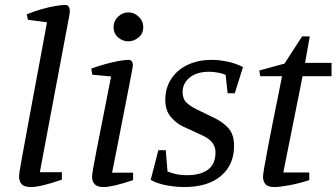

<svg xmlns="http://www.w3.org/2000/svg" viewBox="-20 -747 1360 776"><path d="M105 9Q78 9 67.5 -2.5Q57 -14 57 -35Q57 -39 59 -53Q61 -67 65.5 -91.5Q70 -116 76.5 -152Q83 -188 92 -236.5Q101 -285 112.5 -347.5Q124 -410 138.5 -487Q153 -564 170 -657L93 -667L88 -689Q117 -701 146.5 -709.5Q176 -718 202 -722.5Q228 -727 243 -727Q254 -727 258 -720Q262 -713 262 -705Q262 -701 262 -697Q262 -693 261 -689L141 -51H230V-21Q187 -6 155.5 1.5Q124 9 105 9Z M398 9Q373 9 362.5 -2.5Q352 -14 352 -33Q352 -40 357 -69.5Q362 -99 371 -143.5Q380 -188 390 -240Q400 -292 410.5 -343.5Q421 -395 429 -438L353 -445L349 -470Q377 -480 406 -488Q435 -496 459.5 -500.5Q484 -505 498 -505Q508 -505 512.5 -499.5Q517 -494 517 -483Q517 -479 511 -447.5Q505 -416 495.5 -367.5Q486 -319 475 -262.5Q464 -206 453 -150Q442 -94 433 -49H518V-19Q476 -5 446.5 2Q417 9 398 9ZM499 -580Q475 -580 457 -596Q439 -612 439 -637Q439 -662 457 -679.5Q475 -697 499 -697Q522 -697 540.5 -679.5Q559 -662 559 -637Q559 -612 540.5 -596Q522 -580 499 -580Z M724 9Q693 9 655.5 2.5Q618 -4 589 -20L620 -140H650L657 -54Q672 -48 690.5 -43.5Q709 -39 737 -39Q789 -39 820 -61Q851 -83 851 -132Q851 -153 838 -170.5Q825 -188 793 -202L717 -237Q692 -249 670 -275Q648 -301 648 -344Q648 -390 671 -426.5Q694 -463 736.5 -484Q779 -505 837 -505Q866 -505 899.5 -498Q933 -491 962 -476L929 -370H900L892 -444Q881 -450 861 -453.5Q841 -457 826 -457Q775 -457 746.5 -433.5Q718 -410 718 -375Q718 -348 733 -333Q748 -318 777 -304L849 -269Q882 -253 904 -228Q926 -203 926 -157Q926 -81 873 -36Q820 9 724 9Z M1089 9Q1063 9 1053 -2.5Q1043 -14 1043 -34Q1043 -42 1048.5 -73Q1054 -104 1062.5 -149.5Q1071 -195 1081.5 -247Q1092 -299 1102 -349Q1112 -399 1120 -439H1032L1028 -462L1130 -490L1201 -600H1232L1213 -493H1320V-439H1203L1125 -50H1230V-19Q1186 -5 1147.5 2Q1109 9 1089 9Z"/></svg>

Font: Manuale
Style: Italic
Weight: 400
Italic angle: -11°
Designer: Eduardo Tunni / Pablo Cosgaya
Foundry: Eduardo Tunni / Pablo Cosgaya
Version: Version 1.002